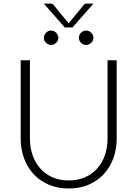

<svg xmlns="http://www.w3.org/2000/svg" viewBox="-20 -1044 767 1072"><path d="M95.5 0ZM363.5 -36.5Q414.5 -36.5 454.8 -54.2Q495 -72 523 -103.5Q551 -135 565.8 -177.8Q580.5 -220.5 580.5 -270V-707.5H631.5V-270Q631.5 -211.5 613 -160.8Q594.5 -110 559.8 -72.2Q525 -34.5 475.2 -13Q425.5 8.5 363.5 8.5Q301.5 8.5 251.8 -13Q202 -34.5 167.2 -72.2Q132.5 -110 114 -160.8Q95.5 -211.5 95.5 -270V-707.5H147V-270.5Q147 -221 161.8 -178.2Q176.5 -135.5 204.2 -104Q232 -72.5 272.2 -54.5Q312.5 -36.5 363.5 -36.5ZM224.5 -1024H260Q264 -1024 269.5 -1023Q275 -1022 279 -1016.5L359.5 -918.5L363 -913Q364 -914.5 365 -915.8Q366 -917 367 -918.5L448 -1016.5Q452 -1022 457.2 -1023Q462.5 -1024 466.5 -1024H502L384.5 -890.5H342ZM306 -832.5Q306 -824.5 302.5 -817.2Q299 -810 293.5 -804.8Q288 -799.5 280.5 -796.2Q273 -793 265 -793Q257 -793 249.8 -796.2Q242.5 -799.5 237 -804.8Q231.5 -810 228.2 -817.2Q225 -824.5 225 -832.5Q225 -840.5 228.2 -848Q231.5 -855.5 237 -861.2Q242.5 -867 249.8 -870.2Q257 -873.5 265 -873.5Q273 -873.5 280.5 -870.2Q288 -867 293.5 -861.2Q299 -855.5 302.5 -848Q306 -840.5 306 -832.5ZM501.5 -832.5Q501.5 -824.5 498.2 -817.2Q495 -810 489.2 -804.8Q483.5 -799.5 476.2 -796.2Q469 -793 461 -793Q452.5 -793 445.2 -796.2Q438 -799.5 432.5 -804.8Q427 -810 423.8 -817.2Q420.5 -824.5 420.5 -832.5Q420.5 -849 432.5 -861.2Q444.5 -873.5 461 -873.5Q469 -873.5 476.2 -870.2Q483.5 -867 489.2 -861.2Q495 -855.5 498.2 -848Q501.5 -840.5 501.5 -832.5Z"/></svg>

Font: Lato Light
Style: Regular
Weight: 300
Designer: Lukasz Dziedzic
Foundry: tyPoland Lukasz Dziedzic
Version: Version 2.007; 2014-02-27